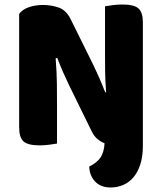

<svg xmlns="http://www.w3.org/2000/svg" viewBox="-20 -637 719 852"><path d="M376 102Q411 85 426.5 61Q442 37 444 -1Q427 -8 412 -20.5Q397 -33 386 -56L287 -258Q272 -289 260 -316.5Q248 -344 234 -380L227 -378Q232 -315 232.5 -261.5Q233 -208 233 -159V0Q222 2 200 5Q178 8 155 8Q104 8 84.5 -9.5Q65 -27 65 -72V-575Q79 -595 108 -605Q137 -615 170 -615Q207 -615 240.5 -603.5Q274 -592 294 -551L394 -349Q409 -318 421 -290.5Q433 -263 447 -227L451 -228Q447 -276 446.5 -318.5Q446 -361 446 -400V-609Q457 -611 479 -614Q501 -617 524 -617Q575 -617 594.5 -599.5Q614 -582 614 -537V9Q614 58 602.5 93Q591 128 571.5 150.5Q552 173 526 184Q500 195 471 195Q427 195 402 168.5Q377 142 376 102Z"/></svg>

Font: Baloo Thambi 2 ExtraBold
Style: Regular
Weight: 800
Designer: Aadarsh Rajan and Ek Type
Foundry: Ek Type
Version: Version 1.640;hotconv 1.0.111;makeotfexe 2.5.65597; ttfautoh